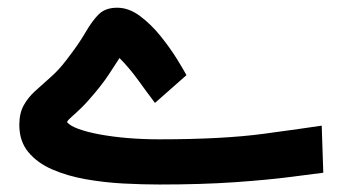

<svg xmlns="http://www.w3.org/2000/svg" viewBox="-20 -481 892 500"><path d="M383.6 -213 465.6 -285.3Q458.2 -299.1 440.7 -327.5Q423.1 -356 398.4 -386.7Q373.7 -417.5 344.7 -439.2Q315.6 -460.9 285.2 -460.9Q254.9 -460.9 237.6 -444.2Q220.4 -427.4 202.6 -396.6Q184.8 -365.7 152.2 -323.8Q132.6 -298.1 111.3 -279.5Q90 -260.9 71.5 -243.9Q52.9 -227 41.6 -206.4Q30.3 -185.8 30.3 -155.8Q30.3 -113.1 53.8 -84.9Q77.2 -56.6 116.4 -39.6Q155.5 -22.7 203.5 -14.2Q251.5 -5.8 301.3 -3.1Q351.2 -0.5 395.5 -0.5Q505.4 -0.5 591.7 -6.5Q677.9 -12.6 736.6 -20.2Q795.3 -27.7 821.9 -31.2L817.8 -153.8Q772.6 -146.9 666.1 -132.5Q559.6 -118.2 394.5 -118.2Q352.2 -118.2 312.3 -121.5Q272.4 -124.9 239.5 -131Q206.6 -137.1 184.3 -145.3Q161.9 -153.5 154.3 -163.3Q158.4 -169.9 167.6 -177.8Q176.9 -185.6 192.3 -200.7Q207.8 -215.7 229.8 -242.3Q244.5 -260.2 254 -273.5Q263.4 -286.8 271.8 -300Q280.3 -313.1 291.2 -329.9Q317.7 -303 340.2 -271.8Q362.7 -240.5 383.6 -213Z"/></svg>

Font: Vazir Variable Regular
Style: Regular
Weight: 400
Designer: Saber Rastikerdar
Foundry: Saber Rastikerdar
Version: Version 30.1.0